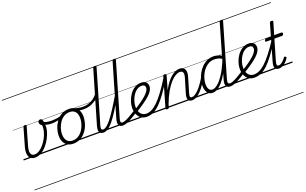

<svg xmlns="http://www.w3.org/2000/svg" viewBox="-149 -1767 4811 3019"><g transform="rotate(-20 2257.0 -257.5)"><path d="M186 19Q148 19 123.5 3Q99 -13 87 -41Q75 -69 75.5 -107.5Q76 -146 89 -192L176 -495Q180 -506 186 -511Q192 -516 207 -516Q224 -516 228.5 -510Q233 -504 229 -494L142 -192Q132 -157 129 -128Q126 -99 131.5 -77Q137 -55 153 -42.5Q169 -30 198 -30Q236 -30 275.5 -55.5Q315 -81 349.5 -122Q384 -163 410.5 -212.5Q437 -262 450 -310Q459 -345 461.5 -373Q464 -401 461 -423Q442 -434 432.5 -448Q423 -462 423 -478Q423 -495 434 -507Q445 -519 463 -519Q484 -519 494.5 -498.5Q505 -478 507 -446Q510 -429 511.5 -407.5Q513 -386 510.5 -361Q508 -336 501 -309Q485 -251 454 -192.5Q423 -134 381 -86Q339 -38 289.5 -9.5Q240 19 186 19ZM0 490H576V500H0ZM0 -20H576V0H0ZM0 -505H576V-500H0ZM0 -1010H576V-1000H0Z M612 -395Q575 -395 536 -404Q497 -413 464 -434Q459 -438 459 -446Q459 -454 463.5 -461Q468 -468 474 -471.5Q480 -475 487 -470Q511 -454 549 -446Q587 -438 625 -438Q660 -438 696.5 -442Q733 -446 766.5 -455.5Q800 -465 827 -480Q837 -487 842 -481Q847 -475 846 -465.5Q845 -456 837 -451Q785 -423 729 -409Q673 -395 612 -395ZM576 490V500ZM576 -20V0ZM576 -505V-500ZM576 -1010V-1000Z M827 19Q770 19 730 -5.5Q690 -30 669.5 -74.5Q649 -119 649 -177Q649 -232 668 -291.5Q687 -351 723.5 -403Q760 -455 815 -487Q870 -519 943 -519Q999 -519 1039 -495.5Q1079 -472 1099.5 -429.5Q1120 -387 1120 -330Q1120 -288 1109 -240Q1098 -192 1075 -146Q1052 -100 1016.5 -63Q981 -26 933.5 -3.5Q886 19 827 19ZM832 -31Q889 -31 932 -59.5Q975 -88 1004 -132.5Q1033 -177 1048 -228Q1063 -279 1063 -324Q1063 -369 1048.5 -401.5Q1034 -434 1006 -451.5Q978 -469 937 -469Q882 -469 838.5 -441.5Q795 -414 765.5 -369.5Q736 -325 721 -275Q706 -225 706 -180Q706 -135 720.5 -101Q735 -67 763.5 -49Q792 -31 832 -31ZM576 490H1177V500H576ZM576 -20H1177V0H576ZM576 -505H1177V-500H576ZM576 -1010H1177V-1000H576Z M1166 -434Q1128 -434 1093.5 -440Q1059 -446 1029 -456Q1020 -459 1017 -466Q1014 -473 1016 -480.5Q1018 -488 1024 -492.5Q1030 -497 1037 -495Q1069 -487 1100 -481Q1131 -475 1166 -475Q1209 -475 1251.5 -486.5Q1294 -498 1336 -526Q1378 -554 1417 -603Q1424 -612 1432.5 -608.5Q1441 -605 1445 -595Q1449 -585 1441 -576Q1399 -522 1353 -490.5Q1307 -459 1260 -446.5Q1213 -434 1166 -434ZM1178 490V500ZM1178 -20V0ZM1178 -505V-500ZM1178 -1010V-1000Z M1332 17Q1305 17 1288 7.5Q1271 -2 1264 -19.5Q1257 -37 1258 -61Q1259 -85 1267 -114L1525 -995Q1529 -1006 1535 -1010.5Q1541 -1015 1555 -1015Q1571 -1015 1577 -1009Q1583 -1003 1579 -991L1323 -116Q1309 -71 1313 -51Q1317 -31 1344 -31Q1355 -31 1359.5 -23.5Q1364 -16 1362.5 -7Q1361 2 1353.5 9.5Q1346 17 1332 17ZM1177 490H1501V500H1177ZM1177 -20H1501V0H1177ZM1177 -505H1501V-500H1177ZM1177 -1010H1501V-1000H1177Z M1331 17Q1320 17 1315 9.5Q1310 2 1311.5 -7Q1313 -16 1321 -23.5Q1329 -31 1344 -31Q1369 -31 1401.5 -55.5Q1434 -80 1476.5 -133.5Q1519 -187 1576 -274.5Q1633 -362 1708 -489Q1713 -499 1722.5 -498Q1732 -497 1738 -490Q1744 -483 1738 -473Q1662 -338 1603 -244.5Q1544 -151 1497 -93.5Q1450 -36 1409.5 -9.5Q1369 17 1331 17ZM1501 490V500ZM1501 -20V0ZM1501 -505V-500ZM1501 -1010V-1000Z M1656 17Q1629 17 1612 7.5Q1595 -2 1588 -19.5Q1581 -37 1582 -61Q1583 -85 1591 -114L1849 -995Q1853 -1006 1859 -1010.5Q1865 -1015 1879 -1015Q1895 -1015 1901 -1009Q1907 -1003 1903 -991L1647 -116Q1633 -71 1637 -51Q1641 -31 1668 -31Q1679 -31 1683.5 -23.5Q1688 -16 1686.5 -7Q1685 2 1677.5 9.5Q1670 17 1656 17ZM1501 490H1825V500H1501ZM1501 -20H1825V0H1501ZM1501 -505H1825V-500H1501ZM1501 -1010H1825V-1000H1501Z M1655 17Q1644 17 1639 9.5Q1634 2 1635.5 -7Q1637 -16 1645 -23.5Q1653 -31 1668 -31Q1685 -31 1713 -41.5Q1741 -52 1786.5 -77Q1832 -102 1902 -147Q1910 -152 1917 -149Q1924 -146 1928 -138Q1932 -130 1930 -121Q1928 -112 1919 -106Q1846 -58 1796 -31Q1746 -4 1712.5 6.5Q1679 17 1655 17ZM1825 490V500ZM1825 -20V0ZM1825 -505V-500ZM1825 -1010V-1000Z M1917 -152Q1985 -193 2037.5 -230.5Q2090 -268 2126.5 -301Q2163 -334 2182 -363.5Q2201 -393 2201 -418Q2201 -444 2186.5 -457Q2172 -470 2143 -470Q2098 -470 2060 -443.5Q2022 -417 1995.5 -374.5Q1969 -332 1954.5 -284.5Q1940 -237 1940 -195Q1940 -157 1948.5 -127Q1957 -97 1973.5 -76Q1990 -55 2013.5 -43.5Q2037 -32 2067 -32Q2076 -32 2079.5 -24.5Q2083 -17 2081.5 -7.5Q2080 2 2074 9.5Q2068 17 2059 17Q1999 17 1960.5 -11.5Q1922 -40 1903 -87Q1884 -134 1884 -191Q1884 -243 1903 -300.5Q1922 -358 1956.5 -407.5Q1991 -457 2040.5 -488Q2090 -519 2151 -519Q2189 -519 2212.5 -505.5Q2236 -492 2247 -470.5Q2258 -449 2258 -424Q2258 -389 2238 -353.5Q2218 -318 2178 -281Q2138 -244 2078 -201.5Q2018 -159 1937 -109ZM1825 490H2313V500H1825ZM1825 -20H2313V0H1825ZM1825 -505H2313V-500H1825ZM1825 -1010H2313V-1000H1825Z M2058 17Q2049 17 2045 9.5Q2041 2 2042 -7.5Q2043 -17 2049 -24.5Q2055 -32 2066 -32Q2109 -32 2154 -53.5Q2199 -75 2251.5 -124.5Q2304 -174 2367 -258Q2430 -342 2508 -467Q2512 -475 2520.5 -472Q2529 -469 2535 -462Q2541 -455 2537 -446Q2460 -319 2396.5 -230.5Q2333 -142 2277 -87.5Q2221 -33 2167.5 -8Q2114 17 2058 17ZM2312 490V500ZM2312 -20V0ZM2312 -505V-500ZM2312 -1010V-1000Z M2815 17Q2789 17 2772.5 7.5Q2756 -2 2749.5 -19Q2743 -36 2744 -60Q2745 -84 2754 -114L2823 -345Q2836 -387 2836 -414Q2836 -441 2822 -455Q2808 -469 2780 -469Q2748 -469 2708 -446.5Q2668 -424 2623 -375Q2578 -326 2532 -247Q2486 -168 2443 -54L2429 -4Q2426 6 2419.5 10.5Q2413 15 2398 15Q2386 15 2378.5 10Q2371 5 2374 -6L2515 -495Q2519 -506 2525 -510.5Q2531 -515 2544 -515Q2561 -515 2567 -509Q2573 -503 2569 -491L2504 -262Q2541 -333 2579 -382Q2617 -431 2655 -461.5Q2693 -492 2728 -505.5Q2763 -519 2793 -519Q2831 -519 2856 -501Q2881 -483 2888 -444Q2895 -405 2876 -343L2808 -115Q2794 -70 2798 -50.5Q2802 -31 2827 -31Q2837 -31 2841.5 -23.5Q2846 -16 2844.5 -7Q2843 2 2835.5 9.5Q2828 17 2815 17ZM2313 490H2984V500H2313ZM2313 -20H2984V0H2313ZM2313 -505H2984V-500H2313ZM2313 -1010H2984V-1000H2313Z M2814 17Q2803 17 2798 9.5Q2793 2 2794.5 -7Q2796 -16 2804 -23.5Q2812 -31 2827 -31Q2852 -31 2883.5 -51Q2915 -71 2949 -108Q2983 -145 3018 -195.5Q3053 -246 3086 -307Q3091 -316 3099.5 -315Q3108 -314 3114 -307.5Q3120 -301 3116 -292Q3081 -224 3044 -167Q3007 -110 2968.5 -69Q2930 -28 2891 -5.5Q2852 17 2814 17ZM2984 490V500ZM2984 -20V0ZM2984 -505V-500ZM2984 -1010V-1000Z M3158 17Q3123 17 3096.5 -2Q3070 -21 3055.5 -56.5Q3041 -92 3041 -141Q3041 -188 3054.5 -239.5Q3068 -291 3095 -341Q3122 -391 3161 -431Q3200 -471 3250.5 -495Q3301 -519 3362 -519Q3393 -519 3427.5 -509.5Q3462 -500 3493 -482L3641 -995Q3645 -1006 3652 -1010.5Q3659 -1015 3672 -1015Q3689 -1015 3694.5 -1008Q3700 -1001 3696 -990L3441 -115Q3428 -71 3432.5 -51Q3437 -31 3468 -31Q3476 -31 3479.5 -23.5Q3483 -16 3481.5 -7Q3480 2 3473.5 9.5Q3467 17 3456 17Q3427 17 3409.5 7.5Q3392 -2 3384.5 -19Q3377 -36 3377.5 -60Q3378 -84 3387 -114L3415 -214Q3370 -134 3326 -83Q3282 -32 3240 -7.5Q3198 17 3158 17ZM3171 -33Q3211 -33 3259 -72Q3307 -111 3360 -190Q3413 -269 3465 -388L3480 -436Q3442 -457 3411.5 -463Q3381 -469 3354 -469Q3307 -469 3267 -449Q3227 -429 3195 -394.5Q3163 -360 3141 -317.5Q3119 -275 3107.5 -230.5Q3096 -186 3096 -146Q3096 -113 3104.5 -87.5Q3113 -62 3129.5 -47.5Q3146 -33 3171 -33ZM2984 490H3625V500H2984ZM2984 -20H3625V0H2984ZM2984 -505H3625V-500H2984ZM2984 -1010H3625V-1000H2984Z M3455 17Q3444 17 3439 9.5Q3434 2 3435.5 -7Q3437 -16 3445 -23.5Q3453 -31 3468 -31Q3485 -31 3513 -41.5Q3541 -52 3586.5 -77Q3632 -102 3702 -147Q3710 -152 3717 -149Q3724 -146 3728 -138Q3732 -130 3730 -121Q3728 -112 3719 -106Q3646 -58 3596 -31Q3546 -4 3512.5 6.5Q3479 17 3455 17ZM3625 490V500ZM3625 -20V0ZM3625 -505V-500ZM3625 -1010V-1000Z M3717 -152Q3785 -193 3837.5 -230.5Q3890 -268 3926.5 -301Q3963 -334 3982 -363.5Q4001 -393 4001 -418Q4001 -444 3986.5 -457Q3972 -470 3943 -470Q3898 -470 3860 -443.5Q3822 -417 3795.5 -374.5Q3769 -332 3754.5 -284.5Q3740 -237 3740 -195Q3740 -157 3748.5 -127Q3757 -97 3773.5 -76Q3790 -55 3813.5 -43.5Q3837 -32 3867 -32Q3876 -32 3879.5 -24.5Q3883 -17 3881.5 -7.5Q3880 2 3874 9.5Q3868 17 3859 17Q3799 17 3760.5 -11.5Q3722 -40 3703 -87Q3684 -134 3684 -191Q3684 -243 3703 -300.5Q3722 -358 3756.5 -407.5Q3791 -457 3840.5 -488Q3890 -519 3951 -519Q3989 -519 4012.5 -505.5Q4036 -492 4047 -470.5Q4058 -449 4058 -424Q4058 -389 4038 -353.5Q4018 -318 3978 -281Q3938 -244 3878 -201.5Q3818 -159 3737 -109ZM3625 490H4113V500H3625ZM3625 -20H4113V0H3625ZM3625 -505H4113V-500H3625ZM3625 -1010H4113V-1000H3625Z M3858 17Q3849 17 3845 9.5Q3841 2 3842 -7.5Q3843 -17 3849 -24.5Q3855 -32 3866 -32Q3910 -32 3956.5 -52.5Q4003 -73 4055.5 -121Q4108 -169 4172 -250.5Q4236 -332 4315 -453Q4321 -462 4329.5 -461Q4338 -460 4344 -453Q4350 -446 4345 -437Q4266 -312 4202 -225Q4138 -138 4081.5 -84.5Q4025 -31 3970.5 -7Q3916 17 3858 17ZM4112 490V500ZM4112 -20V0ZM4112 -505V-500ZM4112 -1010V-1000Z M4269 15Q4238 15 4219.5 1.5Q4201 -12 4197.5 -42.5Q4194 -73 4209 -122L4304 -452H4223Q4213 -452 4210 -458.5Q4207 -465 4211 -477Q4214 -489 4220 -494.5Q4226 -500 4236 -500H4318L4378 -710Q4382 -721 4388.5 -725.5Q4395 -730 4409 -730Q4425 -730 4431 -724Q4437 -718 4434 -707L4373 -500H4499Q4510 -500 4513 -494Q4516 -488 4512 -476Q4509 -463 4502.5 -457.5Q4496 -452 4487 -452H4359L4261 -117Q4248 -72 4251.5 -52.5Q4255 -33 4281 -33Q4306 -33 4337 -56.5Q4368 -80 4399 -123Q4405 -131 4411.5 -131.5Q4418 -132 4426 -126Q4436 -120 4437 -113.5Q4438 -107 4434 -101Q4415 -69 4388.5 -43Q4362 -17 4331.5 -1Q4301 15 4269 15ZM4113 490H4501V500H4113ZM4113 -20H4501V0H4113ZM4113 -505H4501V-500H4113ZM4113 -1010H4501V-1000H4113Z"/></g></svg>

Font: Playwrite AU NSW Guides
Style: Regular
Weight: 400
Designer: Veronika Burian, José Scaglione
Foundry: TypeTogether
Version: Version 1.003